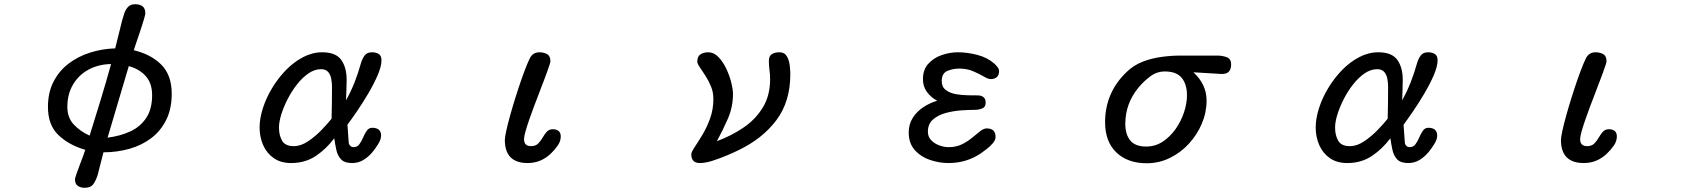

<svg xmlns="http://www.w3.org/2000/svg" viewBox="-20 -769 8040 909"><path d="M380.9 120.1Q361.3 120.1 348.1 110.8Q335 101.6 335 80.1Q335 75.2 341.3 56.6Q347.7 38.1 356.4 15.1Q365.2 -7.8 373 -28.8Q380.9 -49.8 383.8 -59.6Q306.6 -82 256.8 -129.4Q207 -176.8 207 -262.7Q207 -331.1 233.4 -382.3Q259.8 -433.6 304.7 -467.8Q349.6 -502 406.7 -520Q463.9 -538.1 525.4 -540Q533.2 -572.3 541.5 -605Q549.8 -637.7 557.6 -669.9Q562.5 -687.5 568.4 -705.6Q574.2 -723.6 586.4 -736.3Q598.6 -749 620.1 -749Q642.6 -749 655.3 -738.8Q668 -728.5 668 -706.1Q668 -699.2 660.6 -674.8Q653.3 -650.4 643.6 -621.1Q633.8 -591.8 625 -566.4Q616.2 -541 613.3 -531.2Q695.3 -511.7 744.1 -462.4Q793 -413.1 793 -325.2Q793 -253.9 767.1 -201.7Q741.2 -149.4 696.3 -115.2Q651.4 -81.1 592.8 -64.5Q534.2 -47.9 469.7 -47.9L443.4 55.7Q436.5 80.1 423.8 100.1Q411.1 120.1 380.9 120.1ZM404.3 -127Q430.7 -210.9 456.5 -295.9Q482.4 -380.9 505.9 -465.8Q446.3 -464.8 399.4 -439.5Q352.5 -414.1 325.7 -368.7Q298.8 -323.2 298.8 -262.7Q298.8 -211.9 329.6 -179.2Q360.4 -146.5 404.3 -127ZM489.3 -117.2Q549.8 -125 597.2 -147Q644.5 -168.9 672.4 -210.9Q700.2 -252.9 700.2 -318.4Q700.2 -374 670.9 -407.7Q641.6 -441.4 589.8 -456.1Z M1358.4 2.9Q1309.6 2.9 1276.4 -20Q1243.2 -43 1226.1 -81.5Q1209 -120.1 1209 -165Q1209 -208 1224.6 -256.8Q1240.2 -305.7 1268.6 -352.5Q1296.9 -399.4 1334 -437.5Q1371.1 -475.6 1415 -498.5Q1459 -521.5 1505.9 -521.5Q1569.3 -521.5 1595.2 -485.8Q1621.1 -450.2 1621.1 -391.6Q1621.1 -367.2 1620.1 -342.8Q1619.1 -318.4 1618.2 -293.9Q1641.6 -335.9 1658.7 -379.4Q1675.8 -422.9 1688.5 -468.8Q1694.3 -489.3 1705.6 -505.4Q1716.8 -521.5 1741.2 -521.5Q1760.7 -521.5 1773.4 -513.2Q1786.1 -504.9 1786.1 -483.4Q1786.1 -455.1 1768.1 -413.1Q1750 -371.1 1723.1 -325.7Q1696.3 -280.3 1669.4 -241.2Q1642.6 -202.1 1625 -178.7L1630.9 -94.7Q1631.8 -85 1638.2 -78.6Q1644.5 -72.3 1654.3 -72.3Q1670.9 -72.3 1681.2 -85.9Q1691.4 -99.6 1699.2 -118.2Q1707 -136.7 1716.8 -150.4Q1726.6 -164.1 1742.2 -164.1Q1761.7 -164.1 1772.9 -155.3Q1784.2 -146.5 1784.2 -127Q1784.2 -108.4 1769.5 -85.4Q1754.9 -62.5 1743.2 -48.8Q1724.6 -26.4 1700.7 -11.7Q1676.8 2.9 1646.5 2.9Q1611.3 2.9 1594.7 -14.6Q1578.1 -32.2 1572.3 -59.6Q1566.4 -86.9 1562.5 -114.3Q1524.4 -63.5 1474.6 -30.3Q1424.8 2.9 1358.4 2.9ZM1371.1 -77.1Q1404.3 -77.1 1438.5 -100.1Q1472.7 -123 1502 -153.3Q1531.2 -183.6 1549.8 -207Q1550.8 -245.1 1551.3 -282.7Q1551.8 -320.3 1551.8 -358.4Q1551.8 -376 1548.3 -395.5Q1544.9 -415 1533.7 -428.2Q1522.5 -441.4 1500 -441.4Q1469.7 -441.4 1440.9 -421.9Q1412.1 -402.3 1386.7 -370.1Q1361.3 -337.9 1342.3 -300.8Q1323.2 -263.7 1312 -228Q1300.8 -192.4 1300.8 -165Q1300.8 -128.9 1315.4 -103Q1330.1 -77.1 1371.1 -77.1Z M2478.5 2.9Q2370.1 2.9 2370.1 -106.4Q2370.1 -119.1 2377 -150.4Q2383.8 -181.6 2395.5 -223.6Q2407.2 -265.6 2421.4 -310.5Q2435.5 -355.5 2449.7 -396Q2463.9 -436.5 2476.1 -465.8Q2488.3 -495.1 2495.1 -503.9Q2509.8 -521.5 2532.2 -521.5Q2554.7 -521.5 2570.3 -512.7Q2585.9 -503.9 2585.9 -478.5Q2585.9 -474.6 2580.6 -458.5Q2575.2 -442.4 2567.9 -422.4Q2560.5 -402.3 2554.2 -385.7Q2547.9 -369.1 2545.9 -364.3Q2541 -350.6 2530.8 -324.2Q2520.5 -297.9 2508.3 -265.6Q2496.1 -233.4 2485.4 -202.1Q2474.6 -170.9 2467.8 -146.5Q2460.9 -122.1 2460.9 -110.4Q2460.9 -77.1 2494.1 -77.1Q2515.6 -77.1 2527.8 -89.4Q2540 -101.6 2548.8 -117.2Q2557.6 -132.8 2568.4 -145Q2579.1 -157.2 2597.7 -157.2Q2614.3 -157.2 2624.5 -148.9Q2634.8 -140.6 2634.8 -123Q2634.8 -99.6 2619.6 -78.6Q2604.5 -57.6 2587.9 -42Q2541 2.9 2478.5 2.9Z M3293.9 2.9Q3252.9 2.9 3252.9 -38.1Q3252.9 -48.8 3268.6 -72.3Q3284.2 -95.7 3305.2 -130.4Q3326.2 -165 3341.8 -208Q3357.4 -251 3357.4 -300.8Q3357.4 -333 3345.7 -360.8Q3334 -388.7 3319.3 -411.1Q3304.7 -433.6 3293 -450.7Q3281.2 -467.8 3281.2 -477.5Q3281.2 -502 3296.4 -511.7Q3311.5 -521.5 3333 -521.5Q3359.4 -521.5 3380.9 -499.5Q3402.3 -477.5 3418 -444.8Q3433.6 -412.1 3441.9 -378.9Q3450.2 -345.7 3450.2 -324.2Q3450.2 -262.7 3426.3 -207.5Q3402.3 -152.3 3374 -100.6Q3442.4 -126 3499.5 -164.6Q3556.6 -203.1 3591.3 -259.8Q3626 -316.4 3626 -394.5Q3626 -416 3623 -437.5Q3620.1 -459 3620.1 -480.5Q3620.1 -503.9 3634.3 -512.7Q3648.4 -521.5 3669.9 -521.5Q3694.3 -521.5 3705.1 -502.9Q3715.8 -484.4 3718.8 -460Q3721.7 -435.5 3721.7 -418Q3721.7 -288.1 3655.8 -200.2Q3589.8 -112.3 3475.6 -57.6Q3454.1 -46.9 3420.4 -32.7Q3386.7 -18.6 3353 -7.8Q3319.3 2.9 3293.9 2.9Z M4470.7 2.9Q4426.8 2.9 4383.3 -11.7Q4339.8 -26.4 4311 -58.6Q4282.2 -90.8 4282.2 -141.6Q4282.2 -180.7 4301.3 -210.9Q4320.3 -241.2 4351.6 -261.7Q4382.8 -282.2 4417 -292Q4386.7 -308.6 4368.2 -334Q4349.6 -359.4 4349.6 -394.5Q4349.6 -439.5 4375 -467.3Q4400.4 -495.1 4438.5 -508.3Q4476.6 -521.5 4515.6 -521.5Q4558.6 -521.5 4606.4 -509.3Q4654.3 -497.1 4687.5 -467.8Q4695.3 -460.9 4702.6 -451.7Q4710 -442.4 4710 -431.6Q4710 -413.1 4699.2 -403.8Q4688.5 -394.5 4669.9 -394.5Q4658.2 -394.5 4636.7 -407.2Q4615.2 -419.9 4586.4 -432.1Q4557.6 -444.3 4521.5 -444.3Q4491.2 -444.3 4464.8 -433.1Q4438.5 -421.9 4438.5 -384.8Q4438.5 -357.4 4458 -342.8Q4477.5 -328.1 4505.9 -323.2Q4534.2 -318.4 4563 -317.9Q4591.8 -317.4 4609.4 -317.4Q4626 -317.4 4636.2 -309.1Q4646.5 -300.8 4646.5 -283.2Q4646.5 -261.7 4629.9 -255.4Q4613.3 -249 4595.7 -249Q4570.3 -249 4532.7 -246.6Q4495.1 -244.1 4458.5 -234.4Q4421.9 -224.6 4397.5 -203.6Q4373 -182.6 4373 -145.5Q4373 -121.1 4388.7 -105Q4404.3 -88.9 4427.2 -80.6Q4450.2 -72.3 4470.7 -72.3Q4505.9 -72.3 4533.2 -85.4Q4560.5 -98.6 4582 -116.7Q4603.5 -134.8 4620.6 -147.9Q4637.7 -161.1 4651.4 -161.1Q4693.4 -161.1 4693.4 -121.1Q4693.4 -106.4 4680.7 -91.3Q4668 -76.2 4651.9 -64Q4635.7 -51.8 4625 -43.9Q4556.6 2.9 4470.7 2.9Z M5409.2 3.9Q5318.4 3.9 5265.1 -47.4Q5211.9 -98.6 5211.9 -190.4Q5211.9 -331.1 5314.5 -428.7Q5346.7 -460 5389.2 -476.6Q5431.6 -493.2 5478.5 -499.5Q5525.4 -505.9 5567.4 -505.9H5744.1Q5765.6 -505.9 5787.1 -498.5Q5808.6 -491.2 5808.6 -463.9Q5808.6 -416 5760.7 -418.9L5629.9 -426.8Q5659.2 -400.4 5675.8 -366.7Q5692.4 -333 5692.4 -293Q5692.4 -236.3 5669.9 -183.6Q5647.5 -130.9 5608.4 -88.4Q5569.3 -45.9 5518.1 -21Q5466.8 3.9 5409.2 3.9ZM5406.2 -75.2Q5449.2 -75.2 5484.4 -98.1Q5519.5 -121.1 5545.4 -157.7Q5571.3 -194.3 5585.4 -236.8Q5599.6 -279.3 5599.6 -317.4Q5599.6 -370.1 5574.7 -400.4Q5549.8 -430.7 5495.1 -430.7Q5456.1 -430.7 5424.8 -406.7Q5393.6 -382.8 5370.1 -354.5Q5307.6 -278.3 5307.6 -182.6Q5307.6 -132.8 5331.1 -104Q5354.5 -75.2 5406.2 -75.2Z M6358.4 2.9Q6309.6 2.9 6276.4 -20Q6243.2 -43 6226.1 -81.5Q6209 -120.1 6209 -165Q6209 -208 6224.6 -256.8Q6240.2 -305.7 6268.6 -352.5Q6296.9 -399.4 6334 -437.5Q6371.1 -475.6 6415 -498.5Q6459 -521.5 6505.9 -521.5Q6569.3 -521.5 6595.2 -485.8Q6621.1 -450.2 6621.1 -391.6Q6621.1 -367.2 6620.1 -342.8Q6619.1 -318.4 6618.2 -293.9Q6641.6 -335.9 6658.7 -379.4Q6675.8 -422.9 6688.5 -468.8Q6694.3 -489.3 6705.6 -505.4Q6716.8 -521.5 6741.2 -521.5Q6760.7 -521.5 6773.4 -513.2Q6786.1 -504.9 6786.1 -483.4Q6786.1 -455.1 6768.1 -413.1Q6750 -371.1 6723.1 -325.7Q6696.3 -280.3 6669.4 -241.2Q6642.6 -202.1 6625 -178.7L6630.9 -94.7Q6631.8 -85 6638.2 -78.6Q6644.5 -72.3 6654.3 -72.3Q6670.9 -72.3 6681.2 -85.9Q6691.4 -99.6 6699.2 -118.2Q6707 -136.7 6716.8 -150.4Q6726.6 -164.1 6742.2 -164.1Q6761.7 -164.1 6772.9 -155.3Q6784.2 -146.5 6784.2 -127Q6784.2 -108.4 6769.5 -85.4Q6754.9 -62.5 6743.2 -48.8Q6724.6 -26.4 6700.7 -11.7Q6676.8 2.9 6646.5 2.9Q6611.3 2.9 6594.7 -14.6Q6578.1 -32.2 6572.3 -59.6Q6566.4 -86.9 6562.5 -114.3Q6524.4 -63.5 6474.6 -30.3Q6424.8 2.9 6358.4 2.9ZM6371.1 -77.1Q6404.3 -77.1 6438.5 -100.1Q6472.7 -123 6502 -153.3Q6531.2 -183.6 6549.8 -207Q6550.8 -245.1 6551.3 -282.7Q6551.8 -320.3 6551.8 -358.4Q6551.8 -376 6548.3 -395.5Q6544.9 -415 6533.7 -428.2Q6522.5 -441.4 6500 -441.4Q6469.7 -441.4 6440.9 -421.9Q6412.1 -402.3 6386.7 -370.1Q6361.3 -337.9 6342.3 -300.8Q6323.2 -263.7 6312 -228Q6300.8 -192.4 6300.8 -165Q6300.8 -128.9 6315.4 -103Q6330.1 -77.1 6371.1 -77.1Z M7478.5 2.9Q7370.1 2.9 7370.1 -106.4Q7370.1 -119.1 7377 -150.4Q7383.8 -181.6 7395.5 -223.6Q7407.2 -265.6 7421.4 -310.5Q7435.5 -355.5 7449.7 -396Q7463.9 -436.5 7476.1 -465.8Q7488.3 -495.1 7495.1 -503.9Q7509.8 -521.5 7532.2 -521.5Q7554.7 -521.5 7570.3 -512.7Q7585.9 -503.9 7585.9 -478.5Q7585.9 -474.6 7580.6 -458.5Q7575.2 -442.4 7567.9 -422.4Q7560.5 -402.3 7554.2 -385.7Q7547.9 -369.1 7545.9 -364.3Q7541 -350.6 7530.8 -324.2Q7520.5 -297.9 7508.3 -265.6Q7496.1 -233.4 7485.4 -202.1Q7474.6 -170.9 7467.8 -146.5Q7460.9 -122.1 7460.9 -110.4Q7460.9 -77.1 7494.1 -77.1Q7515.6 -77.1 7527.8 -89.4Q7540 -101.6 7548.8 -117.2Q7557.6 -132.8 7568.4 -145Q7579.1 -157.2 7597.7 -157.2Q7614.3 -157.2 7624.5 -148.9Q7634.8 -140.6 7634.8 -123Q7634.8 -99.6 7619.6 -78.6Q7604.5 -57.6 7587.9 -42Q7541 2.9 7478.5 2.9Z"/></svg>

Font: Kosugi Maru
Style: Regular
Weight: 400
Designer: MOTOYA
Version: Version 4.002